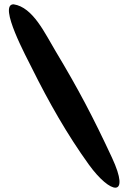

<svg xmlns="http://www.w3.org/2000/svg" viewBox="-20 -800 615 892"><path d="M43 -780C-31 -780 107 -527 129 -482C206 -327 292 -175 393 -35C493 103 589 123 500 -68C413 -255 343 -388 239 -561C190 -642 134 -767 43 -780Z"/></svg>

Font: Carybe
Style: Regular
Weight: 400
Designer: Genilson Lima Santos
Foundry: Genilson Lima Santos
Version: Version 1.010;PS 001.010;hotconv 1.0.70;makeotf.lib2.5.58329